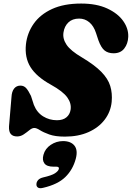

<svg xmlns="http://www.w3.org/2000/svg" viewBox="-20 -736 724 1054"><path d="M336.5 14Q283 14 250.5 2.2Q218 -9.5 199.2 -21.5Q180.5 -33.5 168.5 -33.5Q156 -33.5 141.8 -21.8Q127.5 -10 110.5 1.5Q93.5 13 74 13Q51 13 39.5 0Q28 -13 29.5 -42.5L43 -202.5Q44.5 -233.5 57.5 -249.8Q70.5 -266 92 -266Q111.5 -266 124 -251.8Q136.5 -237.5 150 -209.5L166 -160Q182.5 -118.5 216.8 -97.2Q251 -76 292.5 -76Q325.5 -76 344.5 -91.8Q363.5 -107.5 367.5 -133.5Q373 -168.5 349.2 -201.5Q325.5 -234.5 259.5 -271Q180.5 -314.5 147.5 -367.5Q114.5 -420.5 122.5 -493.5Q129.5 -555 165 -605.8Q200.5 -656.5 265.5 -686.5Q330.5 -716.5 425.5 -716.5Q510 -716.5 568.5 -689.5Q627 -662.5 656.5 -620.5Q686 -578.5 684 -533.5Q682.5 -496 662.2 -469.8Q642 -443.5 603.5 -443.5Q573.5 -443.5 554.2 -458.8Q535 -474 520 -515.5L507 -555Q494.5 -593.5 470.2 -613.8Q446 -634 414.5 -634Q377.5 -634 355.5 -613Q333.5 -592 328.5 -558Q323 -523.5 345.5 -490.2Q368 -457 429.5 -421Q499 -379.5 536 -341.8Q573 -304 585.2 -264Q597.5 -224 593 -176.5Q587.5 -122 554.5 -78.8Q521.5 -35.5 465.8 -10.8Q410 14 336.5 14ZM274 179Q237 179 223.8 161Q210.5 143 218.5 114Q227.5 80 258.5 59.2Q289.5 38.5 326 38.5Q368.5 38.5 388.5 63.2Q408.5 88 396 135.5Q380 195.5 338.5 236Q297 276.5 217 295Q197.5 300 188.2 293.5Q179 287 180 274.5Q180.5 262.5 189.2 252.5Q198 242.5 216.5 238Q264.5 227 282.2 215Q300 203 303 191.5Q306 179 289.5 179Z"/></svg>

Font: Fraunces 9pt S050 Black
Style: Italic
Weight: 900
Italic angle: -16°
Version: Version 1.000; ttfautohint (v1.8.3)